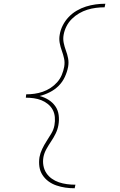

<svg xmlns="http://www.w3.org/2000/svg" viewBox="-20 -853 640 1026"><path d="M379 153Q353 153 329 149.5Q305 146 281.5 138Q258 130 239 116Q220 102 207 82Q194 62 190.5 37.5Q187 13 191 -13Q195 -35 205.5 -57Q216 -79 229 -99Q242 -119 254.5 -140Q267 -161 271 -184Q275 -206 273 -227.5Q271 -249 261.5 -266.5Q252 -284 236 -297Q220 -310 201 -317.5Q182 -325 161 -328Q140 -331 118 -331L120 -349Q142 -349 164 -352Q186 -355 208 -362.5Q230 -370 250 -383Q270 -396 285.5 -413.5Q301 -431 310 -452.5Q319 -474 323 -496Q327 -519 322.5 -540Q318 -561 310.5 -581.5Q303 -602 299 -623.5Q295 -645 299 -667Q303 -693 315.5 -717.5Q328 -742 347 -762Q366 -782 390 -796Q414 -810 439.5 -818Q465 -826 491 -829.5Q517 -833 543 -833L539 -814Q516 -814 492.5 -811Q469 -808 446.5 -801Q424 -794 402.5 -781.5Q381 -769 363.5 -751.5Q346 -734 335 -712Q324 -690 320 -667Q316 -645 320.5 -623.5Q325 -602 332.5 -582Q340 -562 344 -540.5Q348 -519 344 -496Q339 -469 326.5 -442Q314 -415 293.5 -394.5Q273 -374 246.5 -360.5Q220 -347 192 -340Q218 -333 239.5 -319.5Q261 -306 275.5 -285.5Q290 -265 293.5 -238Q297 -211 292 -184Q288 -161 277.5 -139.5Q267 -118 253.5 -98Q240 -78 228 -56.5Q216 -35 212 -13Q208 10 212 32Q216 54 227.5 71.5Q239 89 256.5 101.5Q274 114 294.5 121Q315 128 337.5 131Q360 134 383 134Z"/></svg>

Font: Iosevka Thin Extended Oblique
Style: Regular
Weight: 100
Width: 7
Italic angle: -9°
Monospace: yes
Designer: Belleve Invis
Foundry: Belleve Invis
Version: Version 32.5.0; ttfautohint (v1.8.4)